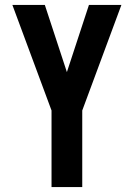

<svg xmlns="http://www.w3.org/2000/svg" viewBox="-20 -540 540 775"><path d="M188 215V-94L30 -520H161L250 -249L339 -520H470L312 -94V215Z"/></svg>

Font: Iosevka SS04 Extrabold
Style: Regular
Weight: 800
Monospace: yes
Designer: Belleve Invis
Foundry: Belleve Invis
Version: Version 19.0.0; ttfautohint (v1.8.4)